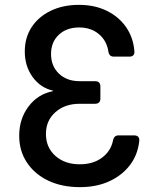

<svg xmlns="http://www.w3.org/2000/svg" viewBox="-20 -760 640 790"><path d="M309 10Q235 10 179 -16.5Q123 -43 91 -91Q59 -139 59 -201Q59 -271 97.5 -322Q136 -373 198 -385V-387Q146 -399 114 -443.5Q82 -488 82 -548Q82 -605 110 -648Q138 -691 188.5 -715.5Q239 -740 305 -740Q369 -740 418.5 -716Q468 -692 498 -649.5Q528 -607 533 -550Q535 -527 512 -527H448Q429 -527 426 -548Q419 -593 386.5 -620Q354 -647 306 -647Q254 -647 222 -617Q190 -587 190 -538Q190 -488 222.5 -457Q255 -426 307 -426H371Q393 -426 393 -404V-355Q393 -333 371 -333H308Q247 -333 208 -298.5Q169 -264 169 -209Q169 -153 208 -118.5Q247 -84 308 -84Q363 -84 399.5 -111Q436 -138 445 -182Q449 -203 468 -203H531Q555 -203 553 -180Q547 -123 514.5 -80.5Q482 -38 429.5 -14Q377 10 309 10Z"/></svg>

Font: Pitagon Sans Mono SemiBold
Style: Regular
Weight: 600
Monospace: yes
Designer: Travis Tran
Foundry: Pitagon
Version: Version 1.001; ttfautohint (v1.8.4.7-5d5b);gftools[0.9.26]